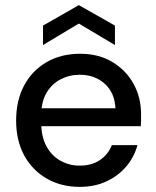

<svg xmlns="http://www.w3.org/2000/svg" viewBox="-20 -718 608 750"><path d="M291 12Q219 12 162.5 -20.5Q106 -53 74.5 -111Q43 -169 43 -247Q43 -325 74 -383.5Q105 -442 161.5 -475Q218 -508 293 -508Q366 -508 419.5 -475.5Q473 -443 502 -390Q531 -337 531 -272Q531 -262 531 -250Q531 -238 530 -225H116V-295H431Q428 -356 389 -391Q350 -426 291 -426Q251 -426 216.5 -408Q182 -390 161.5 -355Q141 -320 141 -267V-239Q141 -184 161.5 -146.5Q182 -109 216.5 -90Q251 -71 291 -71Q338 -71 370 -92.5Q402 -114 417 -151H517Q504 -104 473 -67.5Q442 -31 396 -9.5Q350 12 291 12ZM148 -542V-618L288 -698L429 -618V-542L288 -626Z"/></svg>

Font: DM Sans 28pt Medium
Style: Regular
Weight: 500
Version: Version 4.004;gftools[0.9.30]